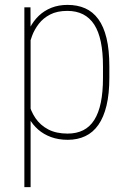

<svg xmlns="http://www.w3.org/2000/svg" viewBox="-20 -558 524 781"><path d="M104.5 -426.8V203.1H79.1V-528.3H104ZM424.8 -288.1V-241.2Q424.8 -176.3 413.3 -128.7Q401.9 -81.1 380.1 -50Q358.4 -19 326.9 -4.2Q295.4 10.7 255.9 10.7Q217.8 10.7 187.5 -0.5Q157.2 -11.7 135 -31.2Q112.8 -50.8 99.1 -75.7Q85.4 -100.6 80.1 -127.4V-385.3Q87.4 -417.5 101.8 -445.3Q116.2 -473.1 137.9 -493.9Q159.7 -514.6 189 -526.4Q218.3 -538.1 254.9 -538.1Q294.9 -538.1 326.4 -524.2Q357.9 -510.3 379.9 -480.2Q401.9 -450.2 413.3 -402.8Q424.8 -355.5 424.8 -288.1ZM398.9 -241.2V-288.1Q398.9 -345.2 390.1 -387.7Q381.3 -430.2 363.3 -458Q345.2 -485.8 317.9 -499.8Q290.5 -513.7 253.9 -513.7Q212.4 -513.7 184.1 -499Q155.8 -484.4 137.9 -461.2Q120.1 -438 110.6 -412.6Q101.1 -387.2 96.7 -365.2V-141.6Q104.5 -106.9 124 -77.9Q143.6 -48.8 176 -31.7Q208.5 -14.6 254.9 -14.6Q291.5 -14.6 318.6 -28.3Q345.7 -42 363.5 -70.1Q381.3 -98.1 390.1 -140.9Q398.9 -183.6 398.9 -241.2Z"/></svg>

Font: Roboto Condensed Thin
Style: Regular
Weight: 250
Width: 3
Designer: Christian Robertson
Foundry: Google
Version: Version 3.009; 2024